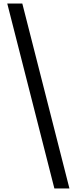

<svg xmlns="http://www.w3.org/2000/svg" viewBox="-20 -820 433 1084"><path d="M287 244 21 -800H106L372 244Z"/></svg>

Font: mlyalm115
Style: Regular
Weight: 400
Designer: Jelle Bosma - Monotype Design Team
Foundry: Monotype Imaging Inc.
Version: Version 2.103